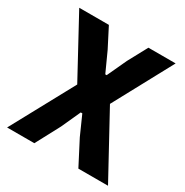

<svg xmlns="http://www.w3.org/2000/svg" viewBox="-162 -829 923 959"><g transform="rotate(30 300.0 -349.0)"><path d="M591 0H420L348 -139L299 -249H290L240 -139L166 0H9L205 -361L22 -698H193L250 -587L301 -475H309L361 -587L421 -698H578L395 -359Z"/></g></svg>

Font: iA Writer Quattro V
Style: Regular
Weight: 400
Designer: Mike Abbink, Paul van der Laan, Pieter van Rosmalen, Oliver Reichenstein
Foundry: Information Architects Inc.
Version: Version 2.000